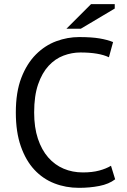

<svg xmlns="http://www.w3.org/2000/svg" viewBox="-20 -890 611 922"><path d="M533 -29Q503 -6 457 3Q411 12 359 12Q296 12 241 -9.5Q186 -31 145 -75Q104 -119 80 -187.5Q56 -256 56 -350Q56 -448 82.5 -516.5Q109 -585 152.5 -628.5Q196 -672 250 -692Q304 -712 360 -712Q420 -712 458 -705.5Q496 -699 523 -688L503 -615Q455 -638 366 -638Q325 -638 285 -623Q245 -608 213.5 -574Q182 -540 163 -485Q144 -430 144 -350Q144 -278 162 -224Q180 -170 211.5 -134Q243 -98 285.5 -80Q328 -62 378 -62Q423 -62 456.5 -71Q490 -80 513 -94ZM417 -870H531V-849L368 -752H299Z"/></svg>

Font: PTSans
Style: Regular
Weight: 400
Designer: A.Korolkova, O.Umpeleva, V.Yefimov
Foundry: ParaType Ltd
Version: Version 2.003W OFL